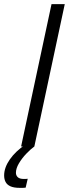

<svg xmlns="http://www.w3.org/2000/svg" viewBox="-47 -708 346 928"><path d="M55 0 202 -688H266L119 0ZM49 200Q20 200 3.5 192.5Q-13 185 -20 171.5Q-27 158 -27 140Q-27 102 0.5 62.5Q28 23 77 -10L119 0Q101 13 80 35Q59 57 44.5 81.5Q30 106 30 127Q30 140 39 148.5Q48 157 69 157Q72 157 76 157Q80 157 87 156L77 199Q70 200 63 200Q56 200 49 200Z"/></svg>

Font: Saira Thin Light
Style: Italic
Weight: 300
Italic angle: -12°
Version: Version 1.101